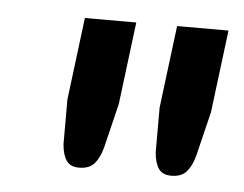

<svg xmlns="http://www.w3.org/2000/svg" viewBox="-32 -757 425 335"><g transform="rotate(5 180.0 -589.5)"><path d="M194.5 -719.5 176.5 -575 157.5 -497Q152.5 -478.5 143.5 -468.5Q134.5 -458.5 117 -458.5Q101.5 -458.5 94.8 -468.5Q88 -478.5 86.5 -497V-575L104.5 -719.5ZM356 -719.5 338 -575 319 -497Q314 -478.5 305 -468.5Q296 -458.5 278.5 -458.5Q263 -458.5 256.2 -468.5Q249.5 -478.5 248 -497V-575L266 -719.5Z"/></g></svg>

Font: Lato SemiBold
Style: Italic
Weight: 600
Italic angle: -7°
Designer: Lukasz Dziedzic with Adam Twardoch and Botio Nikoltchev
Foundry: tyPoland Lukasz Dziedzic
Version: Version 2.015; 2015-08-06; http://www.latofonts.com/